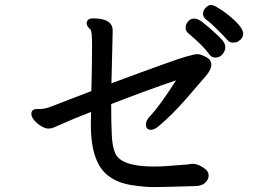

<svg xmlns="http://www.w3.org/2000/svg" viewBox="-20 -779 1040 784"><path d="M951 -609Q944 -605 930.5 -605Q917 -605 909 -615Q901 -625 870 -656Q839 -687 824 -697.5Q809 -708 809 -722Q809 -736 820 -747.5Q831 -759 842 -759Q853 -759 884 -738.5Q915 -718 944 -689.5Q973 -661 973 -641.5Q973 -622 951 -609ZM699 -451Q575 -409 434 -354Q434 -275 436.5 -226.5Q439 -178 451 -152Q476 -99 609 -99Q643 -99 676 -102Q709 -105 727.5 -106Q746 -107 752 -108.5Q758 -110 766 -110H769Q790 -110 818 -89Q832 -78 832 -62Q832 -46 817.5 -32.5Q803 -19 773 -19Q641 -15 606.5 -15Q572 -15 518.5 -23Q465 -31 428 -57Q351 -109 351 -269Q351 -283 351.5 -297Q352 -311 352 -322Q316 -308 284 -295L217 -266Q210 -263 200 -258.5Q190 -254 177.5 -254Q165 -254 149 -263.5Q133 -273 120.5 -287Q108 -301 108 -314Q108 -334 133 -334H146Q164 -334 193 -345.5Q222 -357 265.5 -373.5Q309 -390 353 -407Q354 -451 355 -495Q356 -539 356 -595.5Q356 -652 349 -659Q334 -672 334 -683Q334 -704 360 -704Q440 -704 440 -655V-648Q440 -642 439 -602.5Q438 -563 435 -439Q702 -538 740 -548Q778 -558 783 -558H785Q799 -558 821 -546.5Q843 -535 843 -515Q843 -495 820.5 -468.5Q798 -442 740.5 -376Q683 -310 627 -263Q610 -249 596 -249Q576 -249 576 -271Q576 -287 591 -303Q630 -343 699 -451ZM834 -558Q811 -591 749 -643Q738 -652 738 -666Q738 -680 748 -691.5Q758 -703 772 -703Q786 -703 801 -692.5Q816 -682 845 -656.5Q874 -631 887 -616Q900 -601 900 -586Q900 -571 888.5 -557.5Q877 -544 860 -544Q843 -544 834 -558Z"/></svg>

Font: LXGW ZhenKai
Style: Regular
Weight: 400
Designer: LXGW / Fontworks Inc.
Foundry: LXGW / Fontworks Inc.
Version: Version 0.800;June 8, 2025